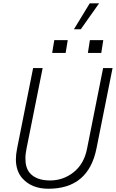

<svg xmlns="http://www.w3.org/2000/svg" viewBox="-20 -1118 693 1148"><path d="M269.5 10.5Q169.5 10.5 114 -51.5Q75.5 -94.5 75 -164.5Q75 -194.5 82 -229L178 -711H235L138.5 -229Q131.5 -196 132 -168.5Q132 -115 157.5 -84.5Q196.5 -39 279.5 -39Q358 -39 420.2 -88.2Q482.5 -137.5 500.5 -229L596.5 -711H653Q605 -470.5 556.8 -230Q508.5 10.5 269.5 10.5ZM585.5 -801.5H505.5L517.5 -878H597.5ZM372.5 -801.5H292L304.5 -878H385ZM463 -943H422L516.5 -1098H572.5Z"/></svg>

Font: Roberto Sans Light
Style: Italic
Weight: 300
Italic angle: -11°
Designer: Google
Version: Version 1.00;June 11, 2020;FontCreator 12.0.0.2522 64-bit; t